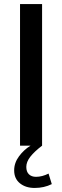

<svg xmlns="http://www.w3.org/2000/svg" viewBox="-20 -720 306 949"><path d="M79 -700H188V0H79ZM188 0Q150 29 130 54.5Q110 80 110 105Q110 129 123 141.5Q136 154 158 154Q188 154 220 138L236 190Q198 209 151 209Q107 209 78.5 186Q50 163 50 122Q50 85 74 52.5Q98 20 131 0Z"/></svg>

Font: Cabin Medium
Style: Regular
Weight: 500
Designer: Pablo Impallari
Foundry: Pablo Impallari. http://www.impallari.com Igino Marini. http://www.ikern.com
Version: Version 2.001